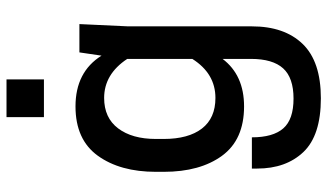

<svg xmlns="http://www.w3.org/2000/svg" viewBox="-228 -566 1006 590"><g transform="rotate(-90 275.0 -271.0)"><path d="M326 -639H210V-754H326ZM389 -90Q339 -24 243 -24Q141 -24 91.5 -91.5Q42 -159 42 -271V-295Q42 -405 91.5 -473.5Q141 -542 243 -542Q349 -542 399 -462L409 -530H496L489 -380V0Q489 100 435 156Q381 212 268 212Q154 212 103 158.5Q52 105 52 16V0H148Q148 65 175.5 96.5Q203 128 267 128Q331 128 360 96Q389 64 389 -3ZM269 -454Q208 -454 175.5 -411Q143 -368 143 -295V-271Q143 -195 175 -153.5Q207 -112 269 -112Q344 -112 389 -183V-383Q342 -454 269 -454Z"/></g></svg>

Font: Coupeur_Texte
Style: Regular
Weight: 400
Designer: Léa Rolland
Version: Version 1.000;PS 001.000;hotconv 1.0.88;makeotf.lib2.5.64775